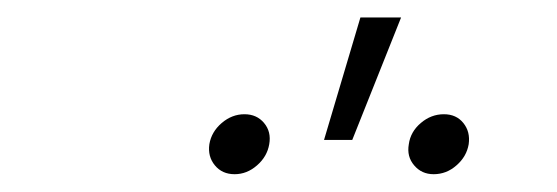

<svg xmlns="http://www.w3.org/2000/svg" viewBox="-20 -851 635 219"><path d="M474.6 -652.3Q460.9 -652.3 452.4 -662.4Q443.8 -672.4 446.3 -686.5Q448.2 -700.7 460 -710.7Q471.7 -720.7 486.3 -720.7Q500.5 -720.7 508.5 -710.7Q516.6 -700.7 514.6 -686.5Q512.2 -672.4 500.7 -662.4Q489.3 -652.3 474.6 -652.3ZM247.6 -652.3Q233.4 -652.3 225.1 -662.4Q216.8 -672.4 218.8 -686.5Q221.2 -700.7 232.9 -710.7Q244.6 -720.7 258.8 -720.7Q272.9 -720.7 281.2 -710.7Q289.6 -700.7 287.1 -686.5Q284.7 -672.4 273.2 -662.4Q261.7 -652.3 247.6 -652.3ZM349.6 -691.4 391.1 -831.1H437.5L381.8 -691.4Z"/></svg>

Font: Inter 20pt ExtraLight
Style: Italic
Weight: 250
Italic angle: -9.3988°
Version: Version 4.001;git-66647c0bb